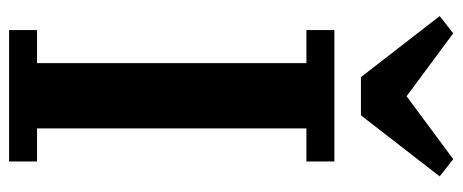

<svg xmlns="http://www.w3.org/2000/svg" viewBox="-310 -682 993 412"><g transform="rotate(90 186.0 -476.5)"><path d="M45 -60H116V-638H45V-698H327V-638H256V-60H327V0H45ZM15 -924 52 -953 187 -853 322 -953 359 -924 228 -755H146Z"/></g></svg>

Font: IBM Plex Serif SmBld
Style: Regular
Weight: 600
Designer: Mike Abbink, Paul van der Laan, Pieter van Rosmalen
Foundry: Bold Monday
Version: Version 3.001